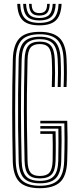

<svg xmlns="http://www.w3.org/2000/svg" viewBox="-20 -973 407 1000"><path d="M187.8 7.2Q114.2 7.2 81.4 -25.5Q48.5 -58.2 46.5 -133.8Q43.8 -261.8 43.5 -391Q43.2 -520.2 46.8 -663.5Q48.8 -738.2 80.6 -772.8Q112.5 -807.2 187.2 -807.2Q255.8 -807.2 289.2 -775.8Q322.8 -744.2 326.5 -667.5Q328.2 -630.8 328.2 -594.1Q328.2 -557.5 326.5 -520H311.2Q312.8 -552.2 312.9 -589.1Q313 -626 311.2 -666.5Q307.8 -736.2 278.4 -765.4Q249 -794.5 187.2 -794.5Q120 -794.5 92 -763Q64 -731.5 62 -663Q59 -527.5 58.9 -398.4Q58.8 -269.2 62 -133.8Q63.5 -62.8 93.9 -34.1Q124.2 -5.5 187.8 -5.5Q252 -5.5 282 -34.8Q312 -64 314.2 -133.8Q316.2 -195.2 316.2 -244.6Q316.2 -294 315.2 -330.2H190V-343.8H330.2Q331.5 -307 331.8 -255.8Q332 -204.5 329.8 -133Q327 -55.5 292.5 -24.1Q258 7.2 187.8 7.2ZM187.8 -18.2Q130.2 -18.2 104.6 -44.8Q79 -71.2 77.2 -134Q75 -223.8 74.2 -308.6Q73.5 -393.5 74.2 -480.1Q75 -566.8 77.2 -662.5Q79 -728 105 -754.9Q131 -781.8 187.2 -781.8Q242.2 -781.8 267.5 -755.1Q292.8 -728.5 295.8 -665.8Q297.5 -626.8 297.5 -591.5Q297.5 -556.2 296 -520H280.5Q282 -556 282.1 -591.2Q282.2 -626.5 280.5 -664.8Q277.8 -722.2 255.8 -745.6Q233.8 -769 187.2 -769Q139.2 -769 116.8 -745Q94.2 -721 92.8 -662Q89 -517.8 89.2 -392.6Q89.5 -267.5 92.8 -134.5Q94 -78.5 115.9 -54.8Q137.8 -31 187.8 -31Q236.5 -31 259.1 -54.4Q281.8 -77.8 283.5 -135Q284.5 -179.2 284.5 -225.9Q284.5 -272.5 284 -303H190V-316.5H299.8Q300.8 -284.8 300.8 -240.9Q300.8 -197 299 -134.2Q296.8 -72 271.2 -45.1Q245.8 -18.2 187.8 -18.2ZM187.8 -43.8Q145.5 -43.8 127.4 -64.5Q109.2 -85.2 108 -135Q104.8 -269.2 104.6 -394.5Q104.5 -519.8 108 -661.5Q109.5 -713 127.4 -734.6Q145.2 -756.2 187.2 -756.2Q226.8 -756.2 244.8 -735.5Q262.8 -714.8 265.2 -664Q266.8 -626.2 266.8 -592.4Q266.8 -558.5 265.2 -520H249.8Q251.2 -558.8 251.4 -592Q251.5 -625.2 249.8 -662.8Q247.8 -708 233.5 -725.8Q219.2 -743.5 187.2 -743.5Q153.8 -743.5 139.1 -725.2Q124.5 -707 123.5 -661.2Q121 -567.8 120.2 -482.4Q119.5 -397 120.4 -312.2Q121.2 -227.5 123.5 -135.2Q124.5 -92 138.9 -74.2Q153.2 -56.5 187.8 -56.5Q222.8 -56.5 237.8 -74.2Q252.8 -92 254.2 -136.2Q255.2 -177.5 254.8 -214.8Q254.2 -252 253.8 -275.8H190V-289.2H269.5Q270 -265.8 270.4 -225.9Q270.8 -186 269.5 -135.5Q268 -85.2 249.1 -64.5Q230.2 -43.8 187.8 -43.8ZM185.2 -841Q125.5 -841 98.8 -867Q72 -893 69.8 -953H85.2Q87.2 -899.8 110.5 -876.8Q133.8 -853.8 185.2 -853.8Q236.5 -853.8 259.8 -876.8Q283 -899.8 285.2 -953H300.8Q298 -893 271.2 -867Q244.5 -841 185.2 -841ZM185.2 -866.5Q141.5 -866.5 121.9 -886.5Q102.2 -906.5 100.5 -953H115.8Q117.2 -913.5 133.4 -896.4Q149.5 -879.2 185.2 -879.2Q221 -879.2 237 -896.4Q253 -913.5 254.5 -953H270Q268 -906.5 248.4 -886.5Q228.8 -866.5 185.2 -866.5ZM185.2 -892Q157.2 -892 144.8 -906.1Q132.2 -920.2 131.2 -953H144.8Q145 -927 154.9 -915.9Q164.8 -904.8 185.2 -904.8Q205.8 -904.8 215.6 -915.9Q225.5 -927 225.5 -953H239.2Q238 -920.2 225.5 -906.1Q213 -892 185.2 -892Z"/></svg>

Font: Big Shoulders Inline Display Medium
Style: Regular
Weight: 500
Designer: Patric King
Foundry: XO Type Co
Version: Version 1.000